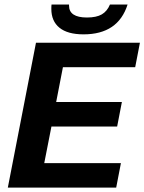

<svg xmlns="http://www.w3.org/2000/svg" viewBox="-20 -853 656 873"><path d="M15.6 0 143.6 -658.7H616.2L594.7 -547.4H266.1L235.4 -389.2H534.2L512.7 -277.8H213.9L181.2 -111.3H529.8L508.3 0ZM359.9 -696.8Q287.6 -696.8 250.5 -726.8Q213.4 -756.8 213.4 -812.5Q213.4 -827.1 214.4 -832.5H293.9V-827.6Q293.9 -773.4 375.5 -773.4Q418.5 -773.4 442.9 -787.6Q467.3 -801.8 480 -832.5H560.1Q517.1 -696.8 359.9 -696.8Z"/></svg>

Font: Cousine
Style: Bold Italic
Weight: 700
Italic angle: -12°
Monospace: yes
Designer: Steve Matteson
Foundry: Ascender Corporation
Version: Version 1.20